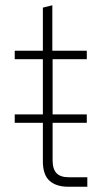

<svg xmlns="http://www.w3.org/2000/svg" viewBox="-20 -710 397 730"><path d="M36 -243V-275H310V-243ZM239 0Q194 0 168.5 -22.5Q143 -45 143 -97V-485H36V-517H143V-681L179 -690V-517H310V-485H180V-101Q180 -67 195 -51.5Q210 -36 242 -36H312V0Z"/></svg>

Font: Mona Sans ExtraLight
Style: Regular
Weight: 200
Designer: Deni Anggara
Foundry: GitHub
Version: Version 2.000